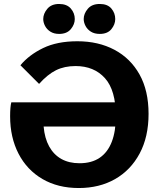

<svg xmlns="http://www.w3.org/2000/svg" viewBox="-20 -928 799 968"><path d="M377 20Q272 20 194 -25.5Q116 -71 73.5 -153Q31 -235 31 -342Q31 -365 32.5 -383Q34 -401 37 -412H574V-290H200Q205 -231 228 -189.5Q251 -148 289.5 -126.5Q328 -105 381 -105Q442 -105 482.5 -132.5Q523 -160 543.5 -213Q564 -266 564 -342Q564 -473 509 -534Q454 -595 361 -595Q305 -595 262.5 -574Q220 -553 177 -505L83 -599Q126 -651 197 -685.5Q268 -720 370 -720Q476 -720 557 -677Q638 -634 683.5 -552.5Q729 -471 729 -354Q729 -238 684 -154Q639 -70 560 -25Q481 20 377 20ZM198 -832Q198 -859 218.5 -883.5Q239 -908 278 -908Q317 -908 337 -885Q357 -862 357 -832Q357 -805 337 -781Q317 -757 278 -757Q252 -757 234 -768.5Q216 -780 207 -797.5Q198 -815 198 -832ZM402 -832Q402 -859 422.5 -883.5Q443 -908 483 -908Q522 -908 541.5 -885Q561 -862 561 -832Q561 -805 541.5 -781Q522 -757 483 -757Q456 -757 438 -768.5Q420 -780 411 -797.5Q402 -815 402 -832Z"/></svg>

Font: Moderustic
Style: Bold
Weight: 700
Designer: Tural Alisoy
Foundry: TAFT Foundry
Version: Version 2.120